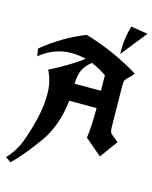

<svg xmlns="http://www.w3.org/2000/svg" viewBox="-148 -970 982 1237"><g transform="rotate(15 343.0 -352.0)"><path d="M340.3 -598.6Q290.5 -611.3 243.7 -611.3Q128.4 -611.3 33.7 -533.2Q34.2 -538.1 30.5 -558.8Q26.9 -579.6 27.8 -584.5Q156.2 -689.9 307.1 -749.5Q504.4 -690.9 669.9 -588.4Q659.2 -570.8 643.1 -557.6Q627 -544.4 616.2 -527.3Q612.8 -518.1 612.8 -501V-474.6L616.2 -212.9Q617.7 -181.2 627.9 -173.3L677.2 -132.8L591.3 -15.1L479.5 -109.9Q490.2 -186.5 490.2 -310.5H307.6Q289.1 -137.7 201.9 -17.6Q114.7 102.5 44.9 170.4Q24.4 155.8 7.8 146Q64.5 86.9 92.5 10.7Q120.6 -65.4 140.6 -150.1Q160.6 -234.9 160.6 -316.2Q160.6 -397.5 125 -468.8Q243.7 -527.8 340.3 -598.6ZM488.3 -425.3Q487.3 -483.4 487.3 -496.8Q487.3 -510.3 487.8 -527.3Q439.5 -561.5 386.2 -583.5Q351.6 -557.6 333.5 -524.2Q315.4 -490.7 312 -425.3ZM546.4 -686Q546.4 -693.8 546.4 -717.8Q546.4 -795.4 570.8 -875.5L683.1 -857.4Z"/></g></svg>

Font: UnifrakturCook
Style: Bold
Weight: 700
Designer: j. 'mach' wust
Version: Version 2011-09-01